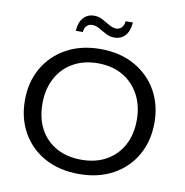

<svg xmlns="http://www.w3.org/2000/svg" viewBox="-83 -824 881 914"><g transform="rotate(10 357.0 -367.5)"><path d="M357 10Q263 10 192.5 -28.5Q122 -67 83 -135.5Q44 -204 44 -292Q44 -380 83 -448Q122 -516 192.5 -555Q263 -594 357 -594Q451 -594 521.5 -555Q592 -516 631 -448Q670 -380 670 -292Q670 -204 631 -135.5Q592 -67 521.5 -28.5Q451 10 357 10ZM357 -59Q426 -59 477 -87.5Q528 -116 556.5 -168Q585 -220 585 -291Q585 -360 556.5 -413Q528 -466 477 -495.5Q426 -525 357 -525Q288 -525 236.5 -495.5Q185 -466 157 -413Q129 -360 129 -291Q129 -220 157 -168Q185 -116 236.5 -87.5Q288 -59 357 -59ZM410 -659Q389 -659 369.5 -669.5Q350 -680 332.5 -690Q315 -700 298 -700Q282 -700 271.5 -689.5Q261 -679 259 -659H225Q228 -701 248 -723Q268 -745 300 -745Q322 -745 341 -734.5Q360 -724 378 -713.5Q396 -703 413 -703Q428 -703 438.5 -714Q449 -725 451 -745H486Q483 -703 463 -681Q443 -659 410 -659Z"/></g></svg>

Font: Rokkitt
Style: Regular
Weight: 400
Designer: Vernon Adams
Foundry: Vernon Adams
Version: Version 3.103